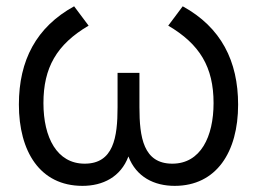

<svg xmlns="http://www.w3.org/2000/svg" viewBox="-20 -575 816 610"><path d="M242 15.5C306.5 15.5 363.5 -12.5 388 -78C413 -12.5 470 15.5 535 15.5C667.5 15.5 736.5 -92 736.5 -242.5C736.5 -381 682.5 -488 560.5 -555L514.5 -493.5C615 -434.5 658.5 -361.5 658.5 -247.5C658.5 -141 617.5 -55 527.5 -55C435.5 -55 423 -139 423 -234.5V-343.5H353.5V-234.5C353.5 -138 340.5 -55 249 -55C161 -55 118 -138 118 -247.5C118 -359.5 159.5 -433.5 261.5 -493.5L215.5 -555C95.5 -489 40 -383.5 40 -243C40 -94.5 106.5 15.5 242 15.5Z"/></svg>

Font: Hauora
Style: Regular
Weight: 400
Designer: Mikhail Sharanda
Foundry: WCYS & Co.
Version: Version 1.010